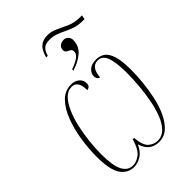

<svg xmlns="http://www.w3.org/2000/svg" viewBox="-242 -921 1032 1032"><g transform="rotate(-45 274.0 -405.5)"><path d="M231 -741Q242 -785 264 -803Q286 -821 318 -821Q350 -821 378.5 -807Q407 -793 439 -779Q471 -765 512 -765H527L522 -741H510Q476 -741 450.5 -749.5Q425 -758 403 -769Q381 -780 358.5 -788Q336 -796 310 -796Q281 -796 266 -783Q251 -770 243 -741ZM285 -598Q309 -605 334.5 -620.5Q360 -636 360 -658Q360 -671 350.5 -676Q341 -681 331.5 -686.5Q322 -692 322 -705Q322 -722 334 -732Q346 -742 365 -742Q379 -742 389.5 -731Q400 -720 400 -706Q400 -658 365.5 -629.5Q331 -601 283 -587ZM150 10Q101 10 73 -31.5Q45 -73 45 -172Q45 -233 55 -298Q65 -363 86.5 -419Q108 -475 141.5 -509.5Q175 -544 222 -544Q251 -544 269 -528.5Q287 -513 287 -490Q287 -473 279 -467Q271 -461 263 -460Q263 -533 216 -533Q186 -533 163 -509.5Q140 -486 122.5 -446.5Q105 -407 94 -358.5Q83 -310 77.5 -259.5Q72 -209 72 -164Q72 -77 92 -38.5Q112 0 151 0Q177 0 204 -20Q231 -40 249 -101H259Q264 -40 287.5 -20Q311 0 339 0Q371 0 395 -23.5Q419 -47 435 -87Q451 -127 460.5 -176Q470 -225 474.5 -276.5Q479 -328 479 -374Q479 -455 464.5 -494.5Q450 -534 415 -534Q389 -534 375.5 -514.5Q362 -495 360 -460Q349 -463 344.5 -471Q340 -479 340 -488Q340 -510 358.5 -527Q377 -544 413 -544Q441 -544 462 -529.5Q483 -515 495 -477Q507 -439 507 -369Q507 -328 502 -277.5Q497 -227 486 -176.5Q475 -126 455.5 -84Q436 -42 407.5 -16Q379 10 339 10Q308 10 284.5 -6.5Q261 -23 249 -62Q231 -23 204 -6.5Q177 10 150 10Z"/></g></svg>

Font: Noto Serif Display SemiCondensed Thin
Style: Italic
Weight: 100
Width: 4
Italic angle: -12°
Designer: Monotype Design Team
Foundry: Monotype Imaging Inc.
Version: Version 2.009